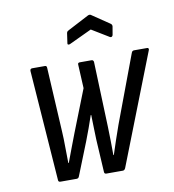

<svg xmlns="http://www.w3.org/2000/svg" viewBox="-77 -734 728 802"><g transform="rotate(-10 287.5 -333.0)"><path d="M115 0Q106 0 106 -9L72 -477Q72 -487 81 -487H135Q143 -487 143 -478L158 -206Q160 -175 160 -138Q160 -101 161 -71H163Q174 -101 185.5 -131Q197 -161 208 -190L278 -368L273 -468Q272 -477 281 -477H331Q338 -477 340 -469L350 -192Q351 -161 351.5 -131.5Q352 -102 352 -71H354Q364 -101 374 -131.5Q384 -162 395 -192L502 -478Q505 -487 513 -487H568Q572 -487 574 -484.5Q576 -482 574 -477L391 -9Q387 0 380 0H310Q301 0 301 -9L293 -147Q292 -167 291.5 -195.5Q291 -224 290 -252H288Q279 -225 269.5 -199Q260 -173 250 -147L195 -9Q192 0 184 0ZM254 -559Q249 -557 246 -558.5Q243 -560 244 -564L250 -606Q251 -611 253 -613Q255 -615 259 -617L349 -664Q356 -667 361 -664L435 -614Q443 -609 442 -601L436 -566Q435 -561 431.5 -559Q428 -557 424 -559L350 -604Z"/></g></svg>

Font: Sofia Sans Condensed
Style: Italic
Weight: 400
Italic angle: -9°
Designer: Botio Nikoltchev, Ani Petrova
Foundry: lettersoup
Version: Version 4.101